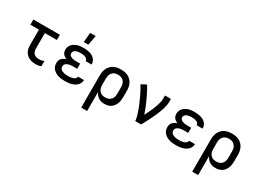

<svg xmlns="http://www.w3.org/2000/svg" viewBox="-29 -1618 3658 2696"><g transform="rotate(30 1800.0 -270.5)"><path d="M427 8Q401 8 374.5 4Q348 0 324 -11Q300 -22 280 -40Q260 -58 247 -81Q234 -104 229 -130.5Q224 -157 224 -184V-436H85V-520H515V-436H320V-184Q320 -162 326.5 -140.5Q333 -119 348 -104Q363 -89 384.5 -82.5Q406 -76 427 -76Q449 -76 470 -80Q491 -84 511 -92V-8Q491 0 470 4Q449 8 427 8Z M897 8Q871 8 845 5.5Q819 3 794 -4.5Q769 -12 746 -24.5Q723 -37 705 -56.5Q687 -76 678 -101Q669 -126 669 -152Q669 -172 675 -192.5Q681 -213 695 -228Q709 -243 726.5 -253.5Q744 -264 763 -271Q747 -278 732 -288Q717 -298 706 -312Q695 -326 690 -343.5Q685 -361 685 -378Q685 -403 693.5 -426Q702 -449 718.5 -467Q735 -485 756.5 -497Q778 -509 801 -516Q824 -523 848.5 -525.5Q873 -528 897 -528Q921 -528 944.5 -525.5Q968 -523 991 -517Q1014 -511 1035.5 -500Q1057 -489 1073.5 -472Q1090 -455 1099.5 -432.5Q1109 -410 1109 -387V-381H1013V-383Q1013 -395 1006.5 -405.5Q1000 -416 990 -423Q980 -430 968.5 -434Q957 -438 945 -440Q933 -442 921 -443Q909 -444 897 -444Q885 -444 872.5 -443Q860 -442 847.5 -439.5Q835 -437 823.5 -432.5Q812 -428 802.5 -420Q793 -412 787 -401Q781 -390 781 -377Q781 -365 787 -353.5Q793 -342 803.5 -334.5Q814 -327 826 -323Q838 -319 850 -316.5Q862 -314 874.5 -313Q887 -312 900 -312H964V-228H900Q886 -228 871.5 -227.5Q857 -227 843 -224Q829 -221 815.5 -216Q802 -211 790 -202.5Q778 -194 771.5 -181Q765 -168 765 -153Q765 -139 771.5 -126Q778 -113 789 -104Q800 -95 813.5 -89.5Q827 -84 840.5 -81Q854 -78 868.5 -77Q883 -76 897 -76Q910 -76 923.5 -76.5Q937 -77 950 -79.5Q963 -82 976 -85.5Q989 -89 1000.5 -96Q1012 -103 1020.5 -114Q1029 -125 1029 -139H1125V-135Q1125 -110 1114 -87Q1103 -64 1084.5 -47Q1066 -30 1043.5 -19.5Q1021 -9 996.5 -2.5Q972 4 947 6Q922 8 897 8ZM856 -600 869 -756H959L930 -600Z M1285 215V-310Q1285 -339 1290.5 -368Q1296 -397 1309 -423.5Q1322 -450 1343 -471Q1364 -492 1390 -505Q1416 -518 1445.5 -523Q1475 -528 1504 -528Q1533 -528 1562.5 -523Q1592 -518 1618 -505Q1644 -492 1665 -471Q1686 -450 1699 -423.5Q1712 -397 1717.5 -368Q1723 -339 1723 -310V-210Q1723 -183 1719.5 -156.5Q1716 -130 1706.5 -104.5Q1697 -79 1681 -57Q1665 -35 1643 -20Q1621 -5 1594.5 1.5Q1568 8 1541 8Q1516 8 1491 2.5Q1466 -3 1444.5 -16.5Q1423 -30 1407 -50Q1391 -70 1381 -93V215ZM1504 -76Q1521 -76 1538 -79.5Q1555 -83 1570 -91.5Q1585 -100 1596.5 -113.5Q1608 -127 1615 -142.5Q1622 -158 1624.5 -175.5Q1627 -193 1627 -210V-310Q1627 -327 1624.5 -344.5Q1622 -362 1615 -377.5Q1608 -393 1596.5 -406.5Q1585 -420 1570 -428.5Q1555 -437 1538 -440.5Q1521 -444 1504 -444Q1487 -444 1470 -440.5Q1453 -437 1438 -428.5Q1423 -420 1411.5 -406.5Q1400 -393 1393 -377.5Q1386 -362 1383.5 -344.5Q1381 -327 1381 -310V-210Q1381 -193 1383.5 -175.5Q1386 -158 1393 -142.5Q1400 -127 1411.5 -113.5Q1423 -100 1438 -91.5Q1453 -83 1470 -79.5Q1487 -76 1504 -76Z M2036 0Q2036 -26 2029.5 -51.5Q2023 -77 2015.5 -102.5Q2008 -128 1999 -152.5Q1990 -177 1980.5 -201.5Q1971 -226 1960.5 -250Q1950 -274 1939.5 -298Q1929 -322 1917.5 -345.5Q1906 -369 1894 -392.5Q1882 -416 1869 -438.5Q1856 -461 1842 -484L1924 -528Q1952 -483 1976.5 -435.5Q2001 -388 2023.5 -339Q2046 -290 2066 -240.5Q2086 -191 2103 -140Q2116 -166 2129 -192.5Q2142 -219 2154 -245.5Q2166 -272 2177 -299Q2188 -326 2197 -354Q2206 -382 2212.5 -410.5Q2219 -439 2219 -468V-520H2315V-468Q2315 -436 2308 -405Q2301 -374 2291.5 -344Q2282 -314 2270.5 -284.5Q2259 -255 2246 -226Q2233 -197 2219.5 -168.5Q2206 -140 2191.5 -111.5Q2177 -83 2162 -55.5Q2147 -28 2131 0Z M2697 8Q2671 8 2645 5.5Q2619 3 2594 -4.5Q2569 -12 2546 -24.5Q2523 -37 2505 -56.5Q2487 -76 2478 -101Q2469 -126 2469 -152Q2469 -172 2475 -192.5Q2481 -213 2495 -228Q2509 -243 2526.5 -253.5Q2544 -264 2563 -271Q2547 -278 2532 -288Q2517 -298 2506 -312Q2495 -326 2490 -343.5Q2485 -361 2485 -378Q2485 -403 2493.5 -426Q2502 -449 2518.5 -467Q2535 -485 2556.5 -497Q2578 -509 2601 -516Q2624 -523 2648.5 -525.5Q2673 -528 2697 -528Q2721 -528 2744.5 -525.5Q2768 -523 2791 -517Q2814 -511 2835.5 -500Q2857 -489 2873.5 -472Q2890 -455 2899.5 -432.5Q2909 -410 2909 -387V-381H2813V-383Q2813 -395 2806.5 -405.5Q2800 -416 2790 -423Q2780 -430 2768.5 -434Q2757 -438 2745 -440Q2733 -442 2721 -443Q2709 -444 2697 -444Q2685 -444 2672.5 -443Q2660 -442 2647.5 -439.5Q2635 -437 2623.5 -432.5Q2612 -428 2602.5 -420Q2593 -412 2587 -401Q2581 -390 2581 -377Q2581 -365 2587 -353.5Q2593 -342 2603.5 -334.5Q2614 -327 2626 -323Q2638 -319 2650 -316.5Q2662 -314 2674.5 -313Q2687 -312 2700 -312H2764V-228H2700Q2686 -228 2671.5 -227.5Q2657 -227 2643 -224Q2629 -221 2615.5 -216Q2602 -211 2590 -202.5Q2578 -194 2571.5 -181Q2565 -168 2565 -153Q2565 -139 2571.5 -126Q2578 -113 2589 -104Q2600 -95 2613.5 -89.5Q2627 -84 2640.5 -81Q2654 -78 2668.5 -77Q2683 -76 2697 -76Q2710 -76 2723.5 -76.5Q2737 -77 2750 -79.5Q2763 -82 2776 -85.5Q2789 -89 2800.5 -96Q2812 -103 2820.5 -114Q2829 -125 2829 -139H2925V-135Q2925 -110 2914 -87Q2903 -64 2884.5 -47Q2866 -30 2843.5 -19.5Q2821 -9 2796.5 -2.5Q2772 4 2747 6Q2722 8 2697 8Z M3085 215V-310Q3085 -339 3090.5 -368Q3096 -397 3109 -423.5Q3122 -450 3143 -471Q3164 -492 3190 -505Q3216 -518 3245.5 -523Q3275 -528 3304 -528Q3333 -528 3362.5 -523Q3392 -518 3418 -505Q3444 -492 3465 -471Q3486 -450 3499 -423.5Q3512 -397 3517.5 -368Q3523 -339 3523 -310V-210Q3523 -183 3519.5 -156.5Q3516 -130 3506.5 -104.5Q3497 -79 3481 -57Q3465 -35 3443 -20Q3421 -5 3394.5 1.5Q3368 8 3341 8Q3316 8 3291 2.5Q3266 -3 3244.5 -16.5Q3223 -30 3207 -50Q3191 -70 3181 -93V215ZM3304 -76Q3321 -76 3338 -79.5Q3355 -83 3370 -91.5Q3385 -100 3396.5 -113.5Q3408 -127 3415 -142.5Q3422 -158 3424.5 -175.5Q3427 -193 3427 -210V-310Q3427 -327 3424.5 -344.5Q3422 -362 3415 -377.5Q3408 -393 3396.5 -406.5Q3385 -420 3370 -428.5Q3355 -437 3338 -440.5Q3321 -444 3304 -444Q3287 -444 3270 -440.5Q3253 -437 3238 -428.5Q3223 -420 3211.5 -406.5Q3200 -393 3193 -377.5Q3186 -362 3183.5 -344.5Q3181 -327 3181 -310V-210Q3181 -193 3183.5 -175.5Q3186 -158 3193 -142.5Q3200 -127 3211.5 -113.5Q3223 -100 3238 -91.5Q3253 -83 3270 -79.5Q3287 -76 3304 -76Z"/></g></svg>

Font: Iosevka Fixed Curly Md Ex
Style: Regular
Weight: 500
Width: 7
Monospace: yes
Designer: Belleve Invis
Foundry: Belleve Invis
Version: Version 30.1.2